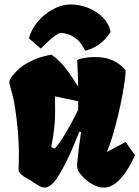

<svg xmlns="http://www.w3.org/2000/svg" viewBox="-20 -833 626 863"><path d="M447.3 10.3Q424.8 10.7 398.4 -3.2Q372.1 -17.1 352.1 -38.6Q342.8 -48.3 333.5 -61.5Q324.2 -74.7 327.6 -107.4Q331.5 -144.5 335.4 -175.3Q339.4 -206.1 344.2 -238.8L336.9 -242.2Q326.7 -216.3 312.3 -181.6Q297.9 -147 280.5 -111.3Q263.2 -75.7 245.1 -46.4Q227.1 -17.1 210 -2Q196.3 8.8 182.6 9.8Q169.4 10.3 156.2 2.9Q143.1 -4.4 128.4 -14.6Q116.7 -23.4 101.6 -31.2Q86.4 -39.1 75.2 -48.8Q64 -58.6 63.5 -71.3Q63.5 -81.5 64.5 -108.9Q65.4 -136.2 64.9 -155.8Q64.5 -194.3 60.1 -245.4Q55.7 -296.4 47.9 -347.4Q40 -398.4 27.8 -436.5Q22 -456.5 22 -463.4Q22 -473.1 34.2 -490.2Q64 -528.8 101.8 -549.3Q139.6 -569.8 170.7 -578.1Q201.7 -586.4 210.9 -587.4Q250 -560.5 279.5 -520.5Q309.1 -480.5 331.1 -442.9Q330.6 -486.3 328.9 -518.8Q327.1 -551.3 327.1 -563Q335 -568.4 357.9 -572.5Q380.9 -576.7 409.2 -576.7Q494.6 -576.7 544.4 -517.6Q545.4 -508.3 541.7 -478.8Q538.1 -449.2 530.5 -407.7Q522.9 -366.2 512 -319.6Q501 -272.9 488 -228.5Q475.1 -184.1 460.4 -149.9L544.9 -194.8L586.4 -135.7Q569.8 -96.7 548.1 -63.7Q526.4 -30.8 501 -10.5Q475.6 9.8 447.3 10.3ZM225.1 -165Q238.8 -178.2 254.4 -201.9Q270 -225.6 285.2 -252.2Q300.3 -278.8 312.5 -302.2Q324.7 -325.7 330.6 -338.4Q331.5 -348.1 331.5 -348.6Q331.5 -349.1 331.5 -353Q331.5 -356.9 331.5 -377.4Q302.2 -384.8 276.4 -389.6Q250.5 -394.5 227.1 -399.9L227.5 -347.7Q228.5 -303.2 223.9 -259.8Q219.2 -216.3 210.4 -171.9ZM362.3 -605.5Q346.2 -639.6 325.7 -656.5Q305.2 -673.3 285.6 -679.2Q266.1 -685.1 252.4 -685.1Q250.5 -685.1 241.9 -681.4Q233.4 -677.7 214.8 -662.8Q196.3 -647.9 163.6 -614.7L109.9 -660.6Q120.6 -700.7 149.2 -734.9Q177.7 -769 216.3 -790.5Q254.9 -812 294.9 -813Q335 -813.5 373.8 -798.6Q412.6 -783.7 440.9 -755.9Q469.2 -728 477.1 -689.5Q454.6 -653.3 422.9 -631.8Q391.1 -610.4 362.3 -605.5Z"/></svg>

Font: Fruktur
Style: Regular
Weight: 400
Designer: Viktoriya Grabowska, Eben Sorkin
Foundry: Viktoriya Grabowska
Version: Version 1.008; ttfautohint (v1.8.4.7-5d5b)